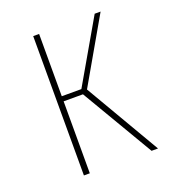

<svg xmlns="http://www.w3.org/2000/svg" viewBox="-103 -596 594 672"><g transform="rotate(-20 194.5 -259.5)"><path d="M347 -519 209 -279 372 0H348L190 -268H118V0H96V-519H118V-287H191L325 -519Z"/></g></svg>

Font: Fira Sans Extra Condensed Thin
Style: Regular
Weight: 250
Width: 1
Designer: Carrois Corporate & Edenspiekermann AG
Foundry: Carrois Corporate GbR & Edenspiekermann AG
Version: Version 4.203